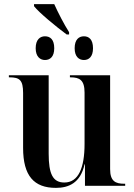

<svg xmlns="http://www.w3.org/2000/svg" viewBox="-20 -901 650 931"><path d="M303 -734H315V-745C290 -784 261 -841 243 -881H145V-871C170 -839 253 -771 303 -734ZM198 -610C223 -610 243 -626 243 -667C243 -710 223 -725 198 -725C175 -725 153 -710 153 -667C153 -626 175 -610 198 -610ZM387 -610C411 -610 431 -626 431 -667C431 -710 411 -725 387 -725C363 -725 342 -710 342 -667C342 -626 363 -610 387 -610ZM251 10C312 10 370 -13 390 -104H392V0H587V-10H583C540 -10 514 -22 514 -81V-536H319V-526H322C366 -526 390 -513 390 -452V-203C390 -88 361 -16 292 -16C236 -16 216 -58 216 -156V-536H23V-526H26C75 -526 92 -513 92 -450V-184C92 -48 145 10 251 10Z"/></svg>

Font: Noto Serif Display SemiCondensed SemiBold
Style: Regular
Weight: 600
Width: 4
Designer: Monotype Design Team
Foundry: Monotype Imaging Inc.
Version: Version 2.009